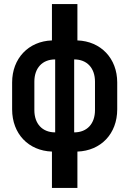

<svg xmlns="http://www.w3.org/2000/svg" viewBox="-20 -750 640 950"><path d="M237 180H363V0C479 -4 560 -88 560 -209V-342C560 -461 479 -546 363 -550V-730H237V-550C121 -546 40 -461 40 -342V-209C40 -88 121 -4 237 0ZM253 -95C189 -95 150 -138 150 -205V-346C150 -413 189 -456 253 -456ZM347 -95V-456C411 -456 450 -413 450 -346V-205C450 -138 411 -95 347 -95Z"/></svg>

Font: JetBrains Mono
Style: Bold
Weight: 558
Monospace: yes
Designer: Philipp Nurullin, Konstantin Bulenkov
Foundry: JetBrains
Version: Version 2.305